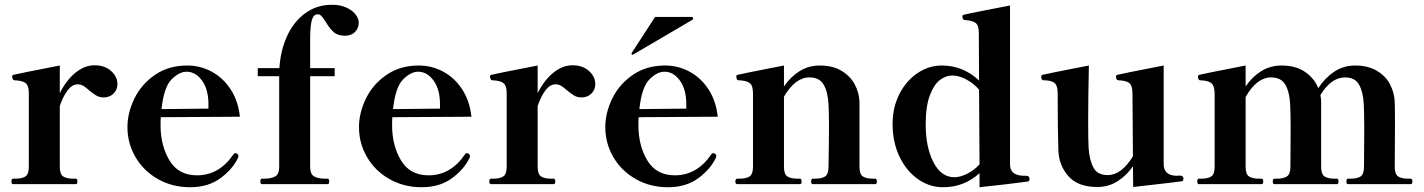

<svg xmlns="http://www.w3.org/2000/svg" viewBox="-20 -773 5976 806"><path d="M473 -420Q473 -396 456.5 -380Q440 -364 415 -364Q398 -364 385 -371.5Q372 -379 355 -393Q341 -406 330 -412.5Q319 -419 306 -419Q283 -419 264 -394Q245 -369 231 -328V-73Q231 -42 245 -32.5Q259 -23 287 -23H298Q305 -23 305 -11Q305 0 298 0H35Q28 0 28 -11Q28 -23 35 -23H45Q73 -23 87 -32.5Q101 -42 101 -73V-382Q101 -414 87 -424.5Q73 -435 40 -436Q35 -437 33 -442Q31 -447 31 -452Q31 -458 37 -459Q46 -462 231 -498V-382Q258 -436 296.5 -467.5Q335 -499 377 -499Q420 -499 446.5 -475Q473 -451 473 -420Z M981 -118 980 -112Q957 -63 905.5 -25Q854 13 778 13Q703 13 642.5 -21.5Q582 -56 548.5 -114Q515 -172 515 -239Q515 -300 544.5 -360Q574 -420 631 -459Q688 -498 766 -498Q821 -498 869 -472Q917 -446 948.5 -397.5Q980 -349 987 -283L655 -281Q654 -271 654 -247Q654 -162 691.5 -99.5Q729 -37 807 -37Q900 -37 960 -125Q963 -130 969 -130Q971 -130 975 -128Q981 -124 981 -118ZM658 -315 855 -317V-336Q855 -398 828 -435Q801 -472 763 -472Q733 -472 700.5 -440Q668 -408 658 -315Z M1486 -678Q1486 -655 1470.5 -639Q1455 -623 1428 -623Q1398 -623 1381 -638Q1364 -653 1348 -680Q1337 -697 1330 -705Q1323 -713 1313 -713Q1298 -713 1290.5 -693Q1283 -673 1282 -619V-580V-487H1385V-453H1282V-73Q1282 -42 1298.5 -32.5Q1315 -23 1344 -23H1355Q1362 -23 1362 -11Q1362 0 1355 0H1080Q1073 0 1073 -11Q1073 -23 1080 -23H1090Q1119 -23 1135.5 -32.5Q1152 -42 1152 -73V-453H1062V-487H1153Q1157 -558 1184 -619Q1211 -680 1260 -716.5Q1309 -753 1374 -753Q1408 -753 1433.5 -741.5Q1459 -730 1472.5 -712.5Q1486 -695 1486 -678Z M1953 -118 1952 -112Q1929 -63 1877.5 -25Q1826 13 1750 13Q1675 13 1614.5 -21.5Q1554 -56 1520.5 -114Q1487 -172 1487 -239Q1487 -300 1516.5 -360Q1546 -420 1603 -459Q1660 -498 1738 -498Q1793 -498 1841 -472Q1889 -446 1920.5 -397.5Q1952 -349 1959 -283L1627 -281Q1626 -271 1626 -247Q1626 -162 1663.5 -99.5Q1701 -37 1779 -37Q1872 -37 1932 -125Q1935 -130 1941 -130Q1943 -130 1947 -128Q1953 -124 1953 -118ZM1630 -315 1827 -317V-336Q1827 -398 1800 -435Q1773 -472 1735 -472Q1705 -472 1672.5 -440Q1640 -408 1630 -315Z M2479 -420Q2479 -396 2462.5 -380Q2446 -364 2421 -364Q2404 -364 2391 -371.5Q2378 -379 2361 -393Q2347 -406 2336 -412.5Q2325 -419 2312 -419Q2289 -419 2270 -394Q2251 -369 2237 -328V-73Q2237 -42 2251 -32.5Q2265 -23 2293 -23H2304Q2311 -23 2311 -11Q2311 0 2304 0H2041Q2034 0 2034 -11Q2034 -23 2041 -23H2051Q2079 -23 2093 -32.5Q2107 -42 2107 -73V-382Q2107 -414 2093 -424.5Q2079 -435 2046 -436Q2041 -437 2039 -442Q2037 -447 2037 -452Q2037 -458 2043 -459Q2052 -462 2237 -498V-382Q2264 -436 2302.5 -467.5Q2341 -499 2383 -499Q2426 -499 2452.5 -475Q2479 -451 2479 -420Z M2987 -118 2986 -112Q2963 -63 2911.5 -25Q2860 13 2784 13Q2709 13 2648.5 -21.5Q2588 -56 2554.5 -114Q2521 -172 2521 -239Q2521 -300 2550.5 -360Q2580 -420 2637 -459Q2694 -498 2772 -498Q2827 -498 2875 -472Q2923 -446 2954.5 -397.5Q2986 -349 2993 -283L2661 -281Q2660 -271 2660 -247Q2660 -162 2697.5 -99.5Q2735 -37 2813 -37Q2906 -37 2966 -125Q2969 -130 2975 -130Q2977 -130 2981 -128Q2987 -124 2987 -118ZM2664 -315 2861 -317V-336Q2861 -398 2834 -435Q2807 -472 2769 -472Q2739 -472 2706.5 -440Q2674 -408 2664 -315ZM2887 -690Q2890 -693 2890 -696Q2890 -698 2888 -700Q2886 -702 2883 -702H2730L2632 -551L2631 -547Q2631 -546 2632 -544.5Q2633 -543 2635 -543L2638 -544Z M3654 -23Q3661 -23 3661 -11Q3661 0 3654 0H3392Q3385 0 3385 -11Q3385 -23 3392 -23H3403Q3430 -23 3444 -32.5Q3458 -42 3458 -73Q3460 -172 3460 -246Q3460 -298 3458 -336Q3455 -388 3437.5 -418Q3420 -448 3378 -448Q3318 -448 3271 -367V-73Q3271 -42 3285 -32.5Q3299 -23 3327 -23H3338Q3345 -23 3345 -11Q3345 0 3338 0H3075Q3067 0 3067 -11Q3067 -23 3075 -23H3085Q3113 -23 3127 -32.5Q3141 -42 3141 -73V-381Q3141 -414 3127 -424.5Q3113 -435 3080 -436Q3071 -437 3071 -452Q3071 -458 3077 -459Q3086 -462 3271 -498V-410Q3298 -450 3336 -474Q3374 -498 3422 -498Q3476 -498 3513 -475.5Q3550 -453 3568.5 -418Q3587 -383 3588 -344V-246V-73Q3588 -42 3602 -32.5Q3616 -23 3644 -23Z M4302 -21Q4302 -13 4295 -11Q4266 -7 4203.5 0.5Q4141 8 4092 13V-46Q4027 13 3939 13Q3882 13 3833.5 -21Q3785 -55 3756 -115.5Q3727 -176 3727 -253Q3727 -322 3755.5 -378Q3784 -434 3831.5 -466Q3879 -498 3934 -498Q4023 -498 4090 -435L4089 -634Q4089 -666 4076 -676.5Q4063 -687 4029 -689Q4024 -689 4022 -694.5Q4020 -700 4020 -704Q4020 -710 4026 -711Q4031 -713 4102 -727Q4173 -741 4220 -750V-83Q4220 -62 4231 -50.5Q4242 -39 4265 -36Q4274 -35 4289 -35Q4302 -35 4302 -21ZM4092 -83 4090 -397Q4067 -423 4036.5 -439.5Q4006 -456 3977 -456Q3951 -456 3926 -437.5Q3901 -419 3883.5 -373Q3866 -327 3866 -250Q3866 -155 3898.5 -92Q3931 -29 3986 -29Q4011 -29 4040 -43.5Q4069 -58 4092 -83Z M4948 -22Q4948 -14 4941 -12Q4932 -10 4737 12L4736 -75Q4710 -37 4672 -12.5Q4634 12 4586 12Q4505 12 4465 -33.5Q4425 -79 4423 -142Q4420 -224 4420 -382Q4420 -414 4406.5 -425Q4393 -436 4360 -436Q4351 -437 4351 -451Q4351 -458 4357 -459Q4366 -462 4551 -498Q4548 -359 4548 -263Q4548 -185 4550 -149Q4554 -98 4571 -68Q4588 -38 4630 -38Q4688 -38 4736 -117L4734 -381Q4734 -414 4720.5 -424.5Q4707 -435 4674 -436Q4665 -437 4665 -452Q4665 -458 4671 -459Q4680 -462 4865 -498V-84Q4865 -37 4918 -35L4932 -36Q4948 -36 4948 -22Z M5902 -23Q5909 -23 5909 -11Q5909 0 5902 0H5639Q5632 0 5632 -11Q5632 -23 5639 -23H5650Q5678 -23 5692 -32.5Q5706 -42 5706 -73L5707 -236Q5707 -294 5705 -336Q5702 -388 5685 -418Q5668 -448 5626 -448Q5568 -448 5523 -374Q5526 -359 5526 -343V-248V-73Q5526 -42 5540 -32.5Q5554 -23 5582 -23H5592Q5599 -23 5599 -11Q5599 0 5592 0H5330Q5323 0 5323 -11Q5323 -23 5330 -23H5341Q5368 -23 5382.5 -32.5Q5397 -42 5397 -73L5398 -235Q5398 -294 5396 -336Q5393 -388 5375.5 -418Q5358 -448 5316 -448Q5256 -448 5209 -366V-73Q5209 -42 5223 -32.5Q5237 -23 5265 -23H5276Q5283 -23 5283 -11Q5283 0 5276 0H5013Q5006 0 5006 -11Q5006 -23 5013 -23H5023Q5051 -23 5065 -32.5Q5079 -42 5079 -73V-381Q5078 -414 5064.5 -424.5Q5051 -435 5018 -436Q5013 -436 5011 -441.5Q5009 -447 5009 -451Q5009 -458 5015 -459Q5024 -462 5209 -498V-410Q5236 -450 5274 -474Q5312 -498 5360 -498Q5419 -498 5458 -471.5Q5497 -445 5514 -403Q5542 -446 5581 -472Q5620 -498 5669 -498Q5723 -498 5760.5 -475.5Q5798 -453 5816 -417.5Q5834 -382 5835 -343Q5836 -320 5836 -248L5835 -73Q5835 -42 5849 -32.5Q5863 -23 5891 -23Z"/></svg>

Font: Shippori Mincho ExtraBold
Style: Regular
Weight: 800
Designer: FONTDASU
Foundry: FONTDASU / Google Inc. / but / Adobe
Version: Version 3.110; ttfautohint (v1.8.3)